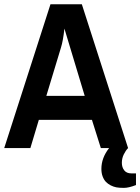

<svg xmlns="http://www.w3.org/2000/svg" viewBox="-20 -701 664 909"><path d="M623.8 119.9V175.1Q589.5 188.5 566.7 188.5Q543.9 188.5 530.6 185.9Q517.4 183.3 504.1 176.6Q490.9 169.9 481.3 159.9Q471.8 149.9 465.9 134.2Q460 118.6 460 98.6Q460 46.5 496.5 0H457.4L415.3 -133.4H163.8L123.8 0H0L218.9 -680.7H367.5L586.4 0Q575.2 11.3 566 30Q556.9 48.7 556.9 69.7Q556.9 90.8 568 105.3Q579.1 119.9 602.1 119.9ZM381 -247.2 285 -565.6Q278.5 -506.5 268.5 -475.2L199.4 -247.2Z"/></svg>

Font: Puralecka Narrow
Style: Bold
Weight: 700
Designer: Hector Gatti, Marcela Romero, Pablo Cosgaya and Nicolas Silva
Version: Version 1.004;PS 001.004;hotconv 1.0.70;makeotf.lib2.5.58329